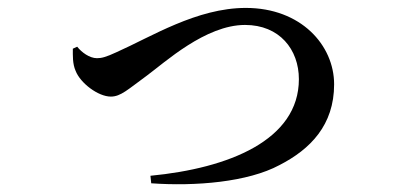

<svg xmlns="http://www.w3.org/2000/svg" viewBox="-20 -478 1040 485"><path d="M175 -360 164 -355C164 -338 163 -317 171 -299C183 -268 228 -234 260 -234C285 -234 303 -252 351 -287C396 -320 499 -415 599 -415C686 -415 735 -353 735 -278C735 -124 558 -53 360 -34L362 -15C474 -7 606 -18 686 -61C764 -101 824 -162 824 -265C824 -364 740 -458 601 -458C477 -458 362 -385 274 -346C248 -334 237 -331 225 -331C206 -331 186 -346 175 -360Z"/></svg>

Font: Noto Serif SC SemiBold
Style: Regular
Weight: 600
Designer: Ryoko NISHIZUKA 西塚涼子 (kana & ideographs); Frank Grießhammer (Latin, Greek & Cyrillic); Wenlong ZHANG 张文龙 (bopomofo); San
Foundry: Adobe
Version: Version 2.001;hotconv 1.1.0;makeotfexe 2.6.0